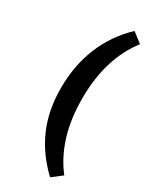

<svg xmlns="http://www.w3.org/2000/svg" viewBox="-243 -856 900 1104"><g transform="rotate(30 207.5 -304.0)"><path d="M365.7 -739.3Q301.8 -657.7 267.8 -548.6Q233.9 -439.5 233.9 -302.7Q233.9 -166.5 267.8 -58.1Q301.8 50.3 365.7 131.8L300.3 182.1Q250.5 134.8 212.6 82.3Q174.8 29.8 149.2 -28.8Q123.5 -87.4 110.6 -153.3Q97.7 -219.2 97.7 -293.9Q97.7 -444.8 148.9 -569.6Q200.2 -694.3 300.3 -789.6Z"/></g></svg>

Font: Proza Libre
Style: SemiBold
Weight: 600
Designer: Jasper de Waard
Foundry: Jasper de Waard
Version: Version 1.000; ttfautohint (v1.4.1.8-43bc) -l 8 -r 50 -G 200